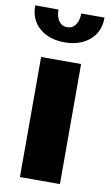

<svg xmlns="http://www.w3.org/2000/svg" viewBox="-105 -792 479 836"><g transform="rotate(10 134.5 -374.0)"><path d="M-19 -747.6H84Q84 -716.8 97.2 -697.5Q110.4 -678.2 134.3 -678.2Q158.2 -678.2 171.4 -697.5Q184.6 -716.8 184.6 -747.6H287.6Q287.6 -684.1 244.9 -647.7Q202.1 -611.3 134.3 -611.3Q66.4 -611.3 23.7 -647.7Q-19 -684.1 -19 -747.6ZM45.4 0V-530.8H222.2V0Z"/></g></svg>

Font: Epilogue ExtraBold
Style: Regular
Weight: 800
Designer: Tyler Finck
Foundry: Etcetera Type Co
Version: Version 2.112